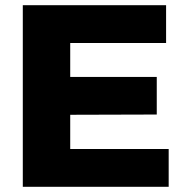

<svg xmlns="http://www.w3.org/2000/svg" viewBox="-20 -721 715 741"><path d="M68 -701H621V-555H251V-424H585V-279L251 -278V-146H631V0H68Z"/></svg>

Font: Montserrat V1
Style: Bold
Weight: 700
Designer: Julieta Ulanovsky
Foundry: Julieta Ulanovsky
Version: Version 6.001